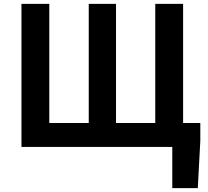

<svg xmlns="http://www.w3.org/2000/svg" viewBox="-20 -760 1074 993"><path d="M927 -124V-740H783V-124H580V-740H439V-124H235V-740H91V0H871V213H1003L1016 -32V-124Z"/></svg>

Font: Noto Sans Mono CJK JP Bold
Style: Regular
Weight: 700
Designer: Ryoko NISHIZUKA (kana & ideographs); Paul D. Hunt (Latin, Greek & Cyrillic); Wenlong ZHANG (bopomofo); Sandoll Communica
Foundry: Adobe Systems Incorporated
Version: Version 1.004;PS 1.004;hotconv 1.0.82;makeotf.lib2.5.63406